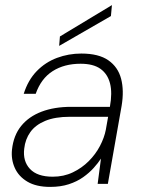

<svg xmlns="http://www.w3.org/2000/svg" viewBox="-20 -721 558 753"><path d="M177 12Q122 12 87.5 -8.5Q53 -29 38 -62.5Q23 -96 27 -134Q33 -190 63 -227Q93 -264 143 -283Q193 -302 259 -302H411Q421 -357 411.5 -394Q402 -431 374 -451Q346 -471 296 -471Q232 -471 186.5 -442Q141 -413 120 -353H73Q90 -407 124 -442Q158 -477 203.5 -494Q249 -511 299 -511Q367 -511 405 -484.5Q443 -458 455 -412Q467 -366 457 -306L403 0H363L376 -99Q365 -82 347.5 -62.5Q330 -43 306 -26Q282 -9 250 1.5Q218 12 177 12ZM187 -28Q230 -28 265.5 -45Q301 -62 328 -89Q355 -116 372 -148.5Q389 -181 395 -212L404 -263H254Q196 -263 157.5 -247Q119 -231 99 -203Q79 -175 75 -138Q69 -89 97.5 -58.5Q126 -28 187 -28ZM212 -541 215 -578 419 -701 415 -658Z"/></svg>

Font: DM Sans 20pt ExtraLight
Style: Italic
Weight: 250
Italic angle: -10°
Version: Version 4.004;gftools[0.9.30]